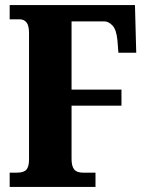

<svg xmlns="http://www.w3.org/2000/svg" viewBox="-20 -734 578 754"><path d="M18 0V-56H47Q73 -56 83.5 -67.5Q94 -79 94 -108V-604Q94 -634 84 -646Q74 -658 59 -658H18V-714H510L515 -527H445L441 -577Q437 -618 421.5 -634Q406 -650 390 -650H261V-382H457V-319H261V-110Q261 -82 271 -69Q281 -56 306 -56H355V0Z"/></svg>

Font: Noto Serif Thai ExtraCondensed Black
Style: Regular
Weight: 900
Width: 2
Designer: Monotype Design Team
Foundry: Monotype Imaging Inc.
Version: Version 2.002; ttfautohint (v1.8.4.7-5d5b)